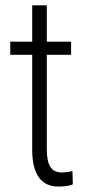

<svg xmlns="http://www.w3.org/2000/svg" viewBox="-20 -683 330 713"><path d="M153.8 -663.1V-528.3H244.1V-479.5H153.8V-128.4Q153.8 -85 166.7 -63.7Q179.7 -42.5 210 -42.5Q223.1 -42.5 249 -47.4L250.5 1.5Q231.9 9.8 197.3 9.8Q102.1 9.8 99.6 -121.1V-479.5H18.1V-528.3H99.6V-663.1Z"/></svg>

Font: TypoPRO Roboto
Style: Regular
Weight: 300
Designer: Google
Version: Version 2.136; 2016